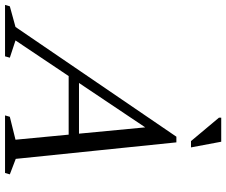

<svg xmlns="http://www.w3.org/2000/svg" viewBox="-154 -810 898 762"><g transform="rotate(90 295.0 -429.0)"><path d="M183.5 -252.5 197.5 -293.5H511.5L497.5 -252.5ZM544.5 -42.5 606 -19 600.5 0H372L377.5 -19L468.5 -41.5L415.5 -597.5H447L74.5 -41.5L143 -19L137.5 0H-66.5L-61 -19L21 -41.5L456.5 -680H479ZM499 -738H474L381 -849V-858H476.5Z"/></g></svg>

Font: Newsreader 18pt
Style: Italic
Weight: 400
Italic angle: -17°
Version: Version 1.003